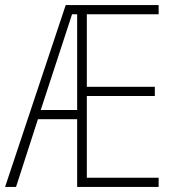

<svg xmlns="http://www.w3.org/2000/svg" viewBox="-21 -734 683 754"><path d="M602 0V-36H320V-357H587V-393H320V-678H602V-714H237L-1 0H42L128 -266H282V0ZM139 -302 262 -678H282V-302Z"/></svg>

Font: Noto Sans Thai Looped Condensed ExtraLight
Style: Regular
Weight: 200
Width: 3
Designer: Sasikarn Vongin, Ben Mitchell
Foundry: The Fontpad Ltd
Version: Version 1.001